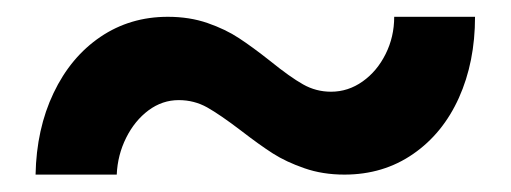

<svg xmlns="http://www.w3.org/2000/svg" viewBox="-20 -419 596 224"><path d="M175.8 -399.4Q201.2 -399.4 222.2 -392.1Q243.2 -384.8 258.8 -374.5Q274.4 -364.3 295.4 -347.7Q318.4 -329.1 333.5 -320.6Q348.6 -312 366.2 -312Q386.2 -312 403.1 -324Q419.9 -335.9 429.9 -356Q439.9 -376 439.9 -399.4H534.2Q534.2 -346.7 515.4 -304.9Q496.6 -263.2 461.9 -239.3Q427.2 -215.3 381.8 -215.3Q356.4 -215.3 335.2 -222.7Q314 -230 298.3 -240Q282.7 -250 261.2 -266.6Q236.8 -285.2 221.7 -293.7Q206.5 -302.2 188.5 -302.2Q169.4 -302.2 153.3 -290.3Q137.2 -278.3 127.2 -258.3Q117.2 -238.3 116.2 -215.3H21.5Q22.5 -268.6 42.5 -310.5Q62.5 -352.5 97.2 -376Q131.8 -399.4 175.8 -399.4Z"/></svg>

Font: Reddit Sans SemiBold
Style: Regular
Weight: 600
Designer: Stephen Hutchings
Foundry: Reddit
Version: Version 1.013